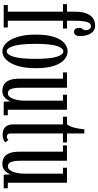

<svg xmlns="http://www.w3.org/2000/svg" viewBox="370 -1166 806 1587"><g transform="rotate(90 773.5 -373.0)"><path d="M22 0V-34H77V-490H14.5V-523.5H77V-592Q77 -670.5 106.5 -713Q136 -755.5 192.5 -755.5Q234 -755.5 256.2 -720.5Q278.5 -685.5 278.5 -631Q278.5 -582 244 -582Q226 -582 218.5 -593.8Q211 -605.5 211 -622.5Q211 -643.5 220.5 -652.8Q230 -662 230 -678Q230 -696 220.8 -708.8Q211.5 -721.5 197.5 -721.5Q171 -721.5 161.5 -685.8Q152 -650 152 -591V-523.5H216.5V-490H152V-34H207.5V0Z M405 11Q368 11 336.5 -20.8Q305 -52.5 285.8 -114Q266.5 -175.5 266.5 -263.5Q266.5 -360 286.5 -418.2Q306.5 -476.5 338.2 -502.5Q370 -528.5 405 -528.5Q439.5 -528.5 471.5 -502.5Q503.5 -476.5 523.8 -418.2Q544 -360 544 -263.5Q544 -175.5 524.8 -114Q505.5 -52.5 473.8 -20.8Q442 11 405 11ZM405 -25Q432 -25 449.5 -82.8Q467 -140.5 467 -263.5Q467 -385 449.5 -439Q432 -493 405 -493Q378 -493 360.5 -439Q343 -385 343 -263.5Q343 -140.5 360.5 -82.8Q378 -25 405 -25Z M732 11Q705 11 682 -0.5Q659 -12 644.8 -43.8Q630.5 -75.5 630.5 -137V-490H579V-523H705.5V-145Q705.5 -99 711.5 -75.2Q717.5 -51.5 727.8 -43Q738 -34.5 752 -34.5Q780 -34.5 796.2 -75.8Q812.5 -117 812.5 -174.5V-490H763.5V-523H887.5V-34H933V0H821.5L817.5 -59.5Q815 -45.5 804.8 -29Q794.5 -12.5 776.2 -0.8Q758 11 732 11Z M1094.5 9Q1073 9 1053.2 1.8Q1033.5 -5.5 1021 -26Q1008.5 -46.5 1008.5 -85.5V-490H945V-523.5H1008.5Q1025 -542.5 1035.8 -584Q1046.5 -625.5 1049 -666.5H1083.5V-523.5H1158V-490H1083.5V-61Q1083.5 -39.5 1092.2 -32.8Q1101 -26 1109.5 -26Q1119.5 -26 1126.5 -30.2Q1133.5 -34.5 1137.5 -39L1157 -12.5Q1147 -3.5 1131.2 2.8Q1115.5 9 1094.5 9Z M1335.5 11Q1308.5 11 1285.5 -0.5Q1262.5 -12 1248.2 -43.8Q1234 -75.5 1234 -137V-490H1182.5V-523H1309V-145Q1309 -99 1315 -75.2Q1321 -51.5 1331.2 -43Q1341.5 -34.5 1355.5 -34.5Q1383.5 -34.5 1399.8 -75.8Q1416 -117 1416 -174.5V-490H1367V-523H1491V-34H1536.5V0H1425L1421 -59.5Q1418.5 -45.5 1408.2 -29Q1398 -12.5 1379.8 -0.8Q1361.5 11 1335.5 11Z"/></g></svg>

Font: Imbue 10pt
Style: Regular
Weight: 400
Designer: Tyler Finck
Foundry: Etcetera Type Company
Version: Version 1.102; ttfautohint (v1.8.3)